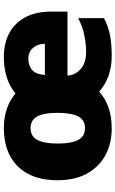

<svg xmlns="http://www.w3.org/2000/svg" viewBox="183 -786 613 1020"><g transform="rotate(-90 490.0 -276.5)"><path d="M698 -563Q768 -563 822 -535Q876 -507 907 -450.5Q938 -394 938 -309V-225H598Q600 -185 632 -155.5Q664 -126 725 -126Q763 -126 809.5 -135Q856 -144 903 -168V-31Q863 -10 817 0Q771 10 700 10Q646 10 598 -6.5Q550 -23 513 -57Q477 -24 428 -7Q379 10 317 10Q237 10 175 -23.5Q113 -57 77.5 -121.5Q42 -186 42 -278Q42 -370 75.5 -433.5Q109 -497 171 -530Q233 -563 320 -563Q374 -563 420.5 -547.5Q467 -532 503 -501Q527 -521 555.5 -534.5Q584 -548 619.5 -555.5Q655 -563 698 -563ZM318 -421Q275 -421 256 -385Q237 -349 237 -278Q237 -231 245 -198Q253 -165 271 -148.5Q289 -132 319 -132Q349 -132 366.5 -148.5Q384 -165 392 -198Q400 -231 400 -278Q400 -325 392 -357Q384 -389 366 -405Q348 -421 318 -421ZM687 -433Q652 -433 628.5 -413.5Q605 -394 601 -345H767Q767 -369 757.5 -389Q748 -409 730.5 -421Q713 -433 687 -433Z"/></g></svg>

Font: Noto Sans Thai Black
Style: Regular
Weight: 900
Version: Version 2.001